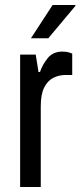

<svg xmlns="http://www.w3.org/2000/svg" viewBox="-20 -743 320 763"><path d="M60 0V-526H122L133 -457H139Q149 -487 170 -512.5Q191 -538 228 -538Q245 -538 256 -534Q267 -530 267 -530V-445H240Q214 -445 191.5 -433.5Q169 -422 155.5 -395Q142 -368 142 -321V0ZM103 -591 189 -723H279L280 -720L172 -591Z"/></svg>

Font: Archivo Narrow
Style: Regular
Weight: 400
Designer: Hector Gatti
Foundry: Omnibus-Type
Version: Version 3.002